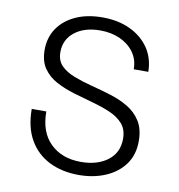

<svg xmlns="http://www.w3.org/2000/svg" viewBox="-81 -784 812 870"><g transform="rotate(10 325.0 -349.0)"><path d="M338 12Q261 12 202 -17.5Q143 -47 110 -104.5Q77 -162 77 -246H144Q144 -151 197 -99.5Q250 -48 337 -48Q413 -48 460.5 -84Q508 -120 508 -184Q508 -227 485 -253Q462 -279 424.5 -295Q387 -311 343 -323Q299 -335 254 -348.5Q209 -362 171.5 -382Q134 -402 111 -435Q88 -468 88 -520Q88 -577 117 -619.5Q146 -662 198.5 -686Q251 -710 322 -710Q394 -710 449 -684Q504 -658 535.5 -612Q567 -566 568 -503H501Q501 -547 477.5 -580Q454 -613 413.5 -631.5Q373 -650 322 -650Q249 -650 204.5 -615Q160 -580 160 -522Q160 -483 183 -460Q206 -437 243.5 -422.5Q281 -408 325.5 -396.5Q370 -385 414.5 -371.5Q459 -358 496.5 -336Q534 -314 557 -278Q580 -242 580 -186Q580 -123 548 -79Q516 -35 461 -11.5Q406 12 338 12Z"/></g></svg>

Font: Azeret Mono ExtraLight
Style: Regular
Weight: 250
Designer: Martin Vácha
Foundry: Displaay
Version: Version 1.002